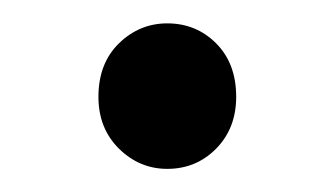

<svg xmlns="http://www.w3.org/2000/svg" viewBox="-20 -134 289 166"><path d="M124.6 12Q100.6 12 82.8 -5.5Q65.1 -23.1 65.1 -50.3Q65.1 -79.1 82.8 -96.5Q100.6 -113.8 124.6 -113.8Q149.6 -113.8 166.9 -96.5Q184.2 -79.1 184.2 -50.3Q184.2 -23.1 166.9 -5.5Q149.6 12 124.6 12Z"/></svg>

Font: Source Sans Variable
Style: Regular
Weight: 200
Designer: Paul D. Hunt
Foundry: Adobe Systems Incorporated
Version: Version 3.006;hotconv 1.0.111;makeotfexe 2.5.65597